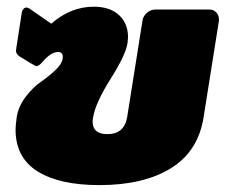

<svg xmlns="http://www.w3.org/2000/svg" viewBox="-20 -528 678 565"><path d="M25.8 -146.7Q25.8 -158.3 29.2 -183.3Q34.2 -215 55.4 -242.9Q76.7 -270.8 99.6 -286.7Q122.5 -302.5 142.1 -320.8Q161.7 -339.2 164.2 -354.2Q167.5 -375 150.8 -375Q130 -375 105 -345.8Q95 -333.3 85.8 -333.3L70.8 -341.7L36.7 -362.5Q25 -370.8 27.5 -383.3L44.2 -491.7Q45 -496.7 48.8 -501.2Q52.5 -505.8 57.5 -505.8Q63.3 -505.8 70.8 -500L130.8 -458.3Q188.3 -508.3 255.8 -508.3Q303.3 -508.3 330 -483.8Q356.7 -459.2 356.7 -419.2Q356.7 -413.3 355 -400Q350 -366.7 305.4 -295.8Q260.8 -225 254.2 -183.3Q252.5 -175 252.5 -170.8Q252.5 -133.3 295.8 -133.3Q345.8 -133.3 354.2 -183.3L399.2 -466.7Q400.8 -480 412.1 -490Q423.3 -500 437.5 -500H595.8Q608.3 -500 616.2 -491.7Q624.2 -483.3 624.2 -471.7V-466.7L579.2 -183.3Q563.3 -82.5 482.9 -32.9Q402.5 16.7 272.5 16.7Q155 16.7 90.4 -23.8Q25.8 -64.2 25.8 -146.7Z"/></svg>

Font: BoonTook Mon
Style: Italic
Weight: 400
Italic angle: -9°
Designer: Sungsit Sawaiwan
Foundry: FontUni
Version: Version 3.0